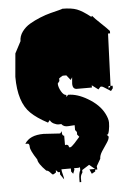

<svg xmlns="http://www.w3.org/2000/svg" viewBox="-57 -780 618 909"><g transform="rotate(-5 252.5 -325.5)"><path d="M460 -354.5V-342.8L469.7 -354.5ZM263.2 18.6Q263.2 19.5 264.4 21.7Q265.6 23.9 263.7 28.3Q258.8 41.5 257.3 44.4L248.5 33.2V18.6H203.6Q203.6 26.9 208 43Q212.4 59.1 212.4 67.4L195.3 42.5V30.8H187L176.8 20V30.8Q165 39.6 161.9 39.6Q158.7 39.6 149.7 29.1Q140.6 18.6 131.8 18.6Q94.7 -18.6 93.8 -37.6Q63.5 -83.5 63.5 -99.9Q63.5 -116.2 54.7 -116.2H43.9Q67.4 -155.8 133.8 -155.8L212.4 -150.9L221.7 -161.1L220.7 -155.8Q220.7 -138.7 230.5 -138.7V-93.8L235.4 -95.2Q248.5 -95.2 248.5 -82H257.3Q272.9 -93.3 301.3 -127.4L292 -138.7V-150.9L284.2 -161.1V-184.1L253.9 -182.1Q232.4 -180.2 221.7 -194.8Q219.2 -194.3 209.2 -194.3Q199.2 -194.3 186.5 -200.7Q173.8 -207 168.9 -218.3L159.7 -207Q107.4 -234.9 80.1 -261.7Q24.4 -314.9 24.4 -436.5L34.2 -546.9L63.5 -602.5Q63.5 -626.5 78.6 -647.2Q93.8 -668 116.5 -681.4Q139.2 -694.8 166.3 -705.8Q193.4 -716.8 216.6 -722.7Q239.7 -728.5 256.3 -732.7Q272.9 -736.8 273.9 -738.3Q317.4 -738.3 343 -728.5Q368.7 -718.8 407.7 -688L411.1 -692.9Q423.3 -678.2 450.4 -652.8Q477.5 -627.4 489.3 -613.8V-602.5H479.5L469.7 -354.5H479.5V-342.8L469.7 -330.1L458 -337.9Q432.1 -355 427.7 -355Q423.3 -355 421.4 -354.5L411.1 -342.8L381.3 -365.2V-354.5H309.6Q289.6 -354.5 289.6 -380.4Q289.6 -386.7 292 -411.1L284.2 -398.9L265.6 -422.4H248.5Q247.1 -422.4 239 -417Q231 -411.6 230.5 -411.1V-398.9L221.7 -387.2Q221.7 -370.6 233.2 -350.3Q244.6 -330.1 257.3 -330.1V-320.3L265.6 -330.1Q308.6 -330.1 357.4 -301.3Q412.1 -269.5 434.6 -225.1Q447.3 -200.2 447.3 -182.1Q447.3 -164.1 443.4 -144.8Q439.5 -125.5 433.6 -125.5Q432.1 -125.5 430.7 -127L439.9 -116.2Q439.9 -104 427.7 -86.4Q415.5 -68.8 403.3 -50Q391.1 -31.2 391.1 -15.1L371.6 18.6L373 34.2H362.3V42.5L345.2 52.2Q344.7 50.8 342.3 45.9Q335.9 32.2 335.9 30.8H362.3L335.9 8.8L301.3 30.8V42.5Q292 54.7 292 67.9V86.9H284.2V75.7Q284.2 43.9 292 30.8V16.1Q290.5 17.6 284.2 18.6Z"/></g></svg>

Font: Butcherman
Style: Regular
Weight: 400
Version: Version 001.004